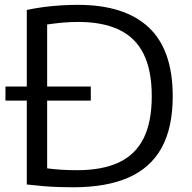

<svg xmlns="http://www.w3.org/2000/svg" viewBox="-20 -767 790 792"><path d="M2.5 -352V-410H354.5V-352ZM282.5 5.5Q251.5 5.5 221 4.5Q190.5 3.5 158.5 0.8Q126.5 -2 90.5 -6V-726Q123.5 -733 159.2 -737.8Q195 -742.5 231.2 -744.8Q267.5 -747 301 -747Q494 -747 593.2 -654.2Q692.5 -561.5 692.5 -370Q692.5 -240.5 646.8 -157.5Q601 -74.5 509.8 -34.5Q418.5 5.5 282.5 5.5ZM299 -65Q402 -65 470.2 -97Q538.5 -129 572.2 -196.2Q606 -263.5 606 -370.5Q606 -476.5 572.5 -544.2Q539 -612 471.5 -644.2Q404 -676.5 302.5 -676.5Q272.5 -676.5 240.2 -673.8Q208 -671 174.5 -666V-72.5Q202 -69 231.5 -67Q261 -65 299 -65Z"/></svg>

Font: Encode Sans SC SemiExpanded
Style: Regular
Weight: 400
Width: 6
Designer: Multiple Designers
Foundry: Impallari Type
Version: Version 3.002